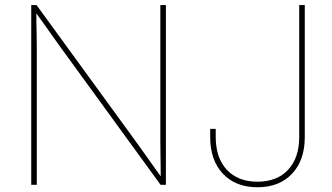

<svg xmlns="http://www.w3.org/2000/svg" viewBox="-20 -748 1344 777"><path d="M106.4 0V-727.5H127.9L529.8 -175.3Q548.3 -149.9 566.2 -124.5Q584 -99.1 602.1 -74Q620.1 -48.8 638.2 -23.4H630.4Q630.4 -48.8 630.1 -74Q629.9 -99.1 629.4 -124.5Q628.9 -149.9 628.9 -175.3V-727.5H651.4V0H629.9L229 -551.3Q210.4 -576.7 192.6 -602.1Q174.8 -627.4 156.7 -652.8Q138.7 -678.2 120.1 -703.6H127Q127 -678.2 127.4 -652.8Q127.9 -627.4 128.4 -602.1Q128.9 -576.7 128.9 -551.3V0ZM1022 9.8Q933.6 9.8 882.1 -44.9Q830.6 -99.6 830.6 -193.4V-226.6H853V-193.4Q853 -109.4 897.9 -61Q942.9 -12.7 1022 -12.7Q1101.1 -12.7 1146 -61Q1190.9 -109.4 1190.9 -193.4V-727.5H1213.4V-193.4Q1213.4 -99.6 1161.9 -44.9Q1110.4 9.8 1022 9.8Z"/></svg>

Font: Inter 18pt Thin
Style: Regular
Weight: 250
Designer: Rasmus Andersson
Foundry: rsms
Version: Version 4.001;git-66647c0bb